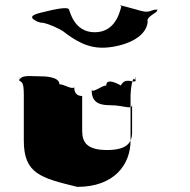

<svg xmlns="http://www.w3.org/2000/svg" viewBox="-20 -811 742 750"><path d="M451 -775C459 -799 445 -789 451 -787C466 -783 437 -794 452 -790C480 -783 510 -774 533 -768C566 -760 566 -772 593 -774C608 -770 579 -775 594 -771C597 -761 549 -747 557 -726C551 -660 459 -629 392 -625C325 -621 275 -651 225 -690C208 -700 176 -716 148 -722C132 -722 119 -729 109 -737C93 -753 134 -760 167 -768C182 -772 243 -786 249 -775C253 -769 268 -685 350 -685C431 -685 447 -765 451 -775ZM133 -513C93 -513 63 -520 54 -495C54 -495 55 -532 55 -497C65 -488 73 -493 73 -440V-262C73 -133 138 -116 282 -81C426 -81 490 -168 490 -262V-440C490 -458 498 -523 508 -497C508 -497 510 -530 510 -495C501 -485 470 -512 452 -477C452 -477 395 -512 395 -477C377 -477 347 -449 338 -459C338 -416 361 -400 409 -400C468 -400 496 -379 496 -404V-294C496 -253 475 -225 398 -225C321 -225 301 -254 301 -300V-436C283 -436 270 -445 270 -470C261 -460 230 -482 212 -482C212 -512 154 -513 133 -513Z"/></svg>

Font: Hussar Przerywany
Style: Regular
Weight: 400
Foundry: Cannot Into Space Fonts
Version: Version 0.982